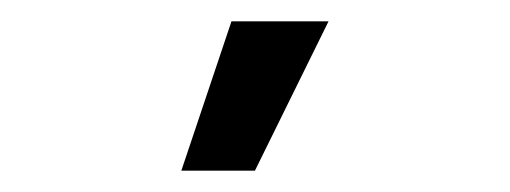

<svg xmlns="http://www.w3.org/2000/svg" viewBox="-20 23 478 180"><path d="M150 183 197 43H288L219 183Z"/></svg>

Font: REM Light
Style: Regular
Weight: 300
Designer: Octavio Pardo
Foundry: Ashler Design
Version: Version 1.005;gftools[0.9.28]